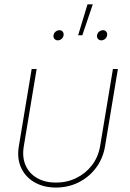

<svg xmlns="http://www.w3.org/2000/svg" viewBox="-20 -842 590 870"><path d="M233.4 7.8Q177.7 7.8 136.5 -15.9Q95.2 -39.6 75.7 -81.8Q56.2 -124 65.4 -179.7L123.5 -529.3H146L87.9 -179.7Q79.6 -130.4 95.9 -93Q112.3 -55.7 148.2 -35.2Q184.1 -14.6 233.4 -14.6Q283.2 -14.6 325.4 -35.2Q367.7 -55.7 396.5 -93Q425.3 -130.4 433.6 -179.7L491.7 -529.3H514.2L456.1 -179.7Q446.8 -124 415.3 -81.8Q383.8 -39.6 336.7 -15.9Q289.6 7.8 233.4 7.8ZM439 -659.2Q429.7 -659.2 423.8 -666Q418 -672.9 419.9 -682.1Q420.9 -691.9 429 -698.5Q437 -705.1 446.8 -705.1Q456.1 -705.1 461.4 -698.5Q466.8 -691.9 465.3 -682.1Q463.9 -672.4 456.3 -665.8Q448.7 -659.2 439 -659.2ZM241.7 -659.2Q232.4 -659.2 226.6 -666Q220.7 -672.9 222.7 -682.1Q223.6 -691.9 231.7 -698.5Q239.7 -705.1 249.5 -705.1Q258.8 -705.1 264.2 -698.5Q269.5 -691.9 268.1 -682.1Q266.6 -672.4 259 -665.8Q251.5 -659.2 241.7 -659.2ZM334 -682.1 376.5 -822.3H400.4L353 -682.1Z"/></svg>

Font: Inter 24pt Thin
Style: Italic
Weight: 250
Italic angle: -9.3988°
Version: Version 4.001;git-66647c0bb